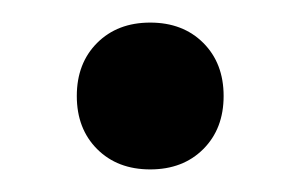

<svg xmlns="http://www.w3.org/2000/svg" viewBox="-20 -440 266 170"><path d="M113 -420Q142 -420 160 -402Q178 -384 178 -355Q178 -326 160 -308Q142 -290 113 -290Q84 -290 66 -308Q48 -326 48 -355Q48 -384 66 -402Q84 -420 113 -420Z"/></svg>

Font: Work Sans
Style: Regular
Weight: 400
Designer: Wei Huang
Foundry: Wei Huang
Version: Version 2.006; ttfautohint (v1.8.1.43-b0c9)